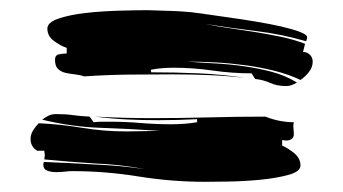

<svg xmlns="http://www.w3.org/2000/svg" viewBox="-20 -539 674 377"><path d="M575 -437Q583 -437 588.5 -431.5Q594 -426 594 -418Q594 -407 586.5 -397.5Q579 -388 570 -382Q547 -393 519 -400Q491 -407 461 -411Q431 -415 402 -416.5Q373 -418 348 -418Q374 -416 402 -414.5Q430 -413 458.5 -409Q487 -405 513.5 -398Q540 -391 563 -377Q552 -370 542 -370Q524 -370 511 -376Q498 -382 481 -384L474 -395Q436 -395 397.5 -400.5Q359 -406 321 -406Q296 -406 276 -402L277 -397Q324 -397 370 -395Q416 -393 462 -386Q427 -390 391 -391.5Q355 -393 319 -393Q275 -393 232 -392.5Q189 -392 145 -389Q137 -392 127 -393Q117 -394 108.5 -396Q100 -398 94 -403.5Q88 -409 88 -422Q88 -431 96.5 -432.5Q105 -434 111 -434V-445Q99 -449 86 -458.5Q73 -468 73 -483Q73 -495 95 -502.5Q117 -510 148 -513.5Q179 -517 213 -518Q247 -519 270 -519Q301 -518 317.5 -517.5Q334 -517 356 -515Q365 -514 385.5 -511Q406 -508 431 -504.5Q456 -501 483 -496.5Q510 -492 532 -487Q554 -482 568.5 -476.5Q583 -471 583 -466Q583 -462 581 -458Q533 -472 483 -478Q433 -484 383 -492Q407 -487 432 -483.5Q457 -480 481.5 -476Q506 -472 530.5 -467Q555 -462 579 -453ZM534 -253Q546 -248 558 -238Q570 -228 570 -214Q570 -202 546 -195.5Q522 -189 490.5 -186Q459 -183 428 -182.5Q397 -182 383 -182Q317 -182 252 -192.5Q187 -203 121 -203Q116 -203 107.5 -202Q99 -201 91 -201Q80 -201 72.5 -204Q65 -207 65 -216L66 -221Q117 -219 166 -216Q215 -214 264 -207Q216 -216 167 -218Q118 -221 67 -226Q67 -228 67.5 -230Q68 -232 68 -234Q68 -236 67.5 -238.5Q67 -241 67 -243H53Q40 -251 40 -266Q40 -275 45 -283Q50 -291 56 -297Q99 -295 141.5 -288Q184 -281 227 -281H233L294 -282Q236 -286 178 -288Q120 -290 63 -304Q69 -309 75.5 -312Q82 -315 90 -315Q109 -315 123 -313Q137 -311 156 -310L164 -299Q172 -300 180 -300H197Q226 -300 256 -297.5Q286 -295 316 -295Q344 -295 367 -299V-305Q347 -304 328.5 -303.5Q310 -303 291 -303Q259 -303 228.5 -304.5Q198 -306 167 -310Q222 -307 278 -307Q334 -307 389.5 -308.5Q445 -310 501 -310Q529 -299 557 -299Q556 -296 556 -291Q556 -287 556.5 -283.5Q557 -280 557 -276Q557 -269 552.5 -266Q548 -263 542 -263L534 -264Z"/></svg>

Font: Finger Paint
Style: Regular
Weight: 400
Designer: Ralph du Carrois
Foundry: Ralph du Carrois
Version: Version 1.002